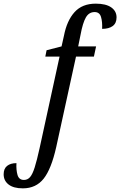

<svg xmlns="http://www.w3.org/2000/svg" viewBox="-121 -790 658 1051"><path d="M4 241Q-47 241 -74 220Q-101 199 -101 164Q-101 133 -82 118Q-63 103 -31 103Q-33 141 -25 168Q-17 195 10 195Q30 195 43.5 179.5Q57 164 69 126Q81 88 96 20L205 -480H127L134 -515L216 -536L229 -594Q245 -677 287 -723.5Q329 -770 403 -770Q459 -770 488 -749.5Q517 -729 517 -695Q517 -663 496 -647.5Q475 -632 438 -632Q440 -670 432 -697Q424 -724 397 -724Q366 -724 349 -694.5Q332 -665 320 -600L307 -536H405L393 -480H295L187 14Q160 135 118 188Q76 241 4 241Z"/></svg>

Font: Noto Serif Condensed
Style: Italic
Weight: 400
Width: 3
Italic angle: -12°
Designer: Monotype Design Team
Foundry: Monotype Imaging Inc.
Version: Version 2.014; ttfautohint (v1.8.4.7-5d5b)